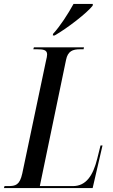

<svg xmlns="http://www.w3.org/2000/svg" viewBox="-50 -954 573 974"><path d="M219 -782 218 -774H227C292 -811 391 -888 420 -925L421 -934H323C295 -883 255 -821 219 -782ZM-30 0H420L470 -216H460L443 -148C422 -64 387 -10 320 -10H152L285 -650C294 -695 319 -704 356 -704H374L376 -714H122L119 -704H139C169 -704 189 -701 189 -678C189 -671 187 -659 183 -644L63 -74C50 -15 29 -10 -9 -10H-27Z"/></svg>

Font: Noto Serif Display ExtraCondensed Medium
Style: Italic
Weight: 500
Width: 2
Italic angle: -12°
Designer: Monotype Design Team
Foundry: Monotype Imaging Inc.
Version: Version 2.009